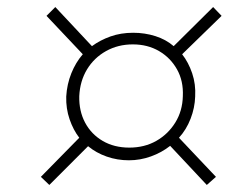

<svg xmlns="http://www.w3.org/2000/svg" viewBox="-20 -622 708 545"><path d="M120 -97 96 -120 205 -231Q188 -253 177.5 -283.5Q167 -314 168 -348Q170 -383 182.5 -414Q195 -445 215 -468L112 -577L137 -602L241 -491Q264 -508 293.5 -518.5Q323 -529 358 -529Q391 -529 421 -519.5Q451 -510 473 -491L585 -602L609 -577L497 -468Q515 -445 525.5 -414Q536 -383 534 -348Q533 -316 521 -285Q509 -254 488 -231L593 -120L567 -97L463 -208Q439 -189 408.5 -178Q378 -167 346 -167Q313 -167 283 -177.5Q253 -188 230 -207ZM347 -203Q390 -203 423.5 -222Q457 -241 477.5 -274Q498 -307 499 -349Q501 -392 482.5 -425Q464 -458 431.5 -477Q399 -496 357 -496Q315 -496 281 -477Q247 -458 227 -425Q207 -392 205 -349Q204 -307 221.5 -274Q239 -241 271.5 -222Q304 -203 347 -203Z"/></svg>

Font: Mona Sans ExtraLight
Style: Italic
Weight: 200
Italic angle: -11.6951°
Designer: Deni Anggara
Foundry: GitHub
Version: Version 2.000